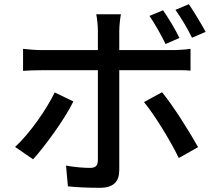

<svg xmlns="http://www.w3.org/2000/svg" viewBox="-20 -847 1040 916"><path d="M961 -695C942 -730 905 -792 881 -827L817 -800C845 -761 875 -710 896 -667ZM836 -666C817 -706 783 -762 758 -798L693 -771C720 -732 750 -678 770 -637ZM801 -512C826 -512 860 -513 889 -510V-614C862 -610 827 -608 800 -608H549V-700C549 -724 554 -766 557 -779H439C443 -763 447 -724 447 -701V-608H179C148 -608 118 -611 90 -614V-509C117 -511 147 -512 180 -512H447V-83C446 -56 436 -46 409 -46C382 -46 338 -49 295 -57L304 42C349 47 408 49 456 49C521 49 549 20 549 -36V-512ZM667 -360C718 -298 793 -176 833 -93L925 -145C885 -217 806 -343 753 -407ZM241 -406C201 -323 119 -207 52 -146L138 -87C193 -148 287 -275 330 -363Z"/></svg>

Font: Spoqa Han Sans Neo Medium
Style: Regular
Weight: 500
Designer: [Spoqa Han Sans Neo] Dong-huui Kim  Younghwa Kang  Yujin Lee  [Noto Sans] Ryoko NISHIZUKA  (kana & ideographs); Paul D. 
Foundry: Spoqa (http://www.spoqa-han-sans.com)
Version: Version 1.000